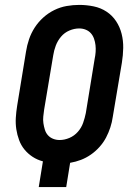

<svg xmlns="http://www.w3.org/2000/svg" viewBox="-20 -763 540 783"><path d="M138 0 155 -105Q132 -111 113 -123.5Q94 -136 80 -153Q66 -170 58 -191.5Q50 -213 46.5 -236Q43 -259 44.5 -283Q46 -307 50 -332L86 -552Q90 -578 98.5 -603Q107 -628 121.5 -650.5Q136 -673 156.5 -691.5Q177 -710 201.5 -722Q226 -734 252 -738.5Q278 -743 303 -743Q333 -743 362 -737Q391 -731 414.5 -715.5Q438 -700 453.5 -676.5Q469 -653 476 -625Q483 -597 482.5 -567.5Q482 -538 477 -507L440 -287Q437 -265 430 -243.5Q423 -222 412.5 -202Q402 -182 386 -164Q370 -146 350.5 -132.5Q331 -119 310 -111Q289 -103 266 -99L250 0ZM223 -192Q243 -192 263 -200.5Q283 -209 297.5 -225.5Q312 -242 319 -262Q326 -282 330 -302L366 -523Q369 -537 370 -551Q371 -565 369.5 -578.5Q368 -592 363.5 -605Q359 -618 350.5 -627.5Q342 -637 329.5 -642Q317 -647 303 -647Q283 -647 263 -638.5Q243 -630 229 -613.5Q215 -597 207.5 -577Q200 -557 197 -537L160 -316Q158 -302 156.5 -288Q155 -274 157 -260.5Q159 -247 163 -234Q167 -221 175.5 -211.5Q184 -202 196.5 -197Q209 -192 223 -192Z"/></svg>

Font: Iosevka Term Curly Oblique
Style: Bold
Weight: 700
Italic angle: -9°
Designer: Belleve Invis
Foundry: Belleve Invis
Version: Version 32.3.0